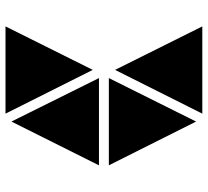

<svg xmlns="http://www.w3.org/2000/svg" viewBox="-48 -688 737 680"><g transform="rotate(-90 320.0 -348.5)"><path d="M412 -388 257 -697H566ZM229 -22 74 -331H383ZM566 0H257L412 -309ZM383 -366H74L229 -676Z"/></g></svg>

Font: Geotalism
Style: Regular
Weight: 400
Designer: GGBotNet
Foundry: GGBotNet
Version: 1.00